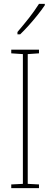

<svg xmlns="http://www.w3.org/2000/svg" viewBox="-20 -970 259 990"><path d="M181 0H38V-19L98 -22V-691L38 -695V-714H181V-695L123 -691V-22L181 -19ZM211 -943Q195 -919 172.5 -891Q150 -863 127 -837.5Q104 -812 84 -793H70V-805Q104 -845 130 -878Q156 -911 181 -950H211Z"/></svg>

Font: Noto Sans Gujarati UI ExtraCondensed Thin
Style: Regular
Weight: 100
Width: 2
Designer: Jelle Bosma - Monotype Design Team, Universal Thirst
Foundry: Monotype Imaging Inc.
Version: Version 2.106; ttfautohint (v1.8.4.7-5d5b)